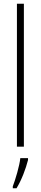

<svg xmlns="http://www.w3.org/2000/svg" viewBox="-20 -780 216 1021"><path d="M107 0V-760H70V0ZM129 71V61H88C84 101 62 175 48 211V221H68C95 177 117 118 129 71Z"/></svg>

Font: Noto Sans Georgian ExtraCondensed ExtraLight
Style: Regular
Weight: 200
Width: 2
Designer: Monotype Design Team, Akaki Razmadze
Foundry: Google LLC
Version: Version 2.005